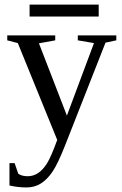

<svg xmlns="http://www.w3.org/2000/svg" viewBox="-20 -616 540 852"><path d="M97.2 215.8Q59.1 215.8 22 207V107.9H44.9L61 154.8Q76.2 166 103 166Q128.4 166 149.9 151.4Q171.4 136.7 189.2 107.9Q207 79.1 233.9 4.9L59.1 -424.8L12.2 -437V-459H225.1V-437L152.8 -423.8L276.9 -103L397 -424.8L325.2 -437V-459H496.1V-437L448.2 -426.8L269 28.8Q237.3 109.4 213.9 144.5Q190.4 179.7 162.1 197.8Q133.8 215.8 97.2 215.8ZM111.3 -542.5V-595.7H418V-542.5Z"/></svg>

Font: Times New Roman
Style: Regular
Weight: 400
Designer: Steve Matteson
Foundry: Ascender Corporation
Version: Version 2.00.3